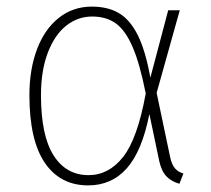

<svg xmlns="http://www.w3.org/2000/svg" viewBox="-20 -551 639 581"><path d="M435 -316 489 -520H524L454 -270L495 -75Q500 -52 510 -41Q520 -30 535 -26L523 5Q500 -1 484.5 -16.5Q469 -32 462 -63L432 -206Q410 -94 364 -42Q318 10 247 10Q162 10 115.5 -58.5Q69 -127 69 -263Q69 -341 92 -402Q115 -463 158 -497Q201 -531 258 -531Q306 -531 339.5 -511.5Q373 -492 396.5 -445.5Q420 -399 435 -316ZM104 -263Q104 -141 142 -81Q180 -21 248 -21Q309 -21 352.5 -76Q396 -131 421 -268Q403 -359 381 -409.5Q359 -460 330 -480.5Q301 -501 259 -501Q215 -501 180 -473Q145 -445 124.5 -391Q104 -337 104 -263Z"/></svg>

Font: FiraGO UltraLight
Style: Regular
Weight: 200
Designer: bBox Type
Foundry: bBox Type GmbH
Version: Version 1.001